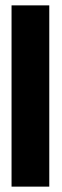

<svg xmlns="http://www.w3.org/2000/svg" viewBox="-20 -695 230 715"><path d="M23 0H163.5V-675H23Z"/></svg>

Font: Anybody ExtraCondensed
Style: Bold
Weight: 700
Width: 2
Version: Version 1.113;gftools[0.9.25]